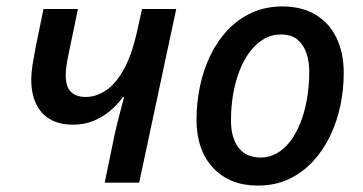

<svg xmlns="http://www.w3.org/2000/svg" viewBox="-20 -567 1127 596"><path d="M336 -150Q343 -182 351 -211.5Q359 -241 365 -265H361Q343 -240 319.5 -221Q296 -202 268 -191Q240 -180 207 -180Q165 -180 136 -196.5Q107 -213 92 -244.5Q77 -276 77 -321Q77 -340 81 -365.5Q85 -391 90 -417L115 -539H222L194 -405Q189 -381 186.5 -364.5Q184 -348 184 -334Q184 -297 200.5 -281.5Q217 -266 246 -266Q278 -266 308.5 -286Q339 -306 365 -353Q391 -400 408 -481L421 -539H527L412 0H305Z M780 9Q693 9 641.5 -46Q590 -101 590 -196Q590 -247 600.5 -298Q611 -349 632.5 -394Q654 -439 686.5 -473.5Q719 -508 761.5 -527.5Q804 -547 857 -547Q916 -547 958.5 -522Q1001 -497 1024 -450.5Q1047 -404 1047 -340Q1047 -289 1036.5 -239Q1026 -189 1004.5 -144.5Q983 -100 951 -65.5Q919 -31 876.5 -11Q834 9 780 9ZM790 -78Q815 -78 838 -90.5Q861 -103 879.5 -126.5Q898 -150 911.5 -183Q925 -216 932.5 -257.5Q940 -299 940 -346Q940 -375 931.5 -401Q923 -427 904 -443.5Q885 -460 852 -460Q823 -460 798.5 -445.5Q774 -431 755 -405.5Q736 -380 723 -346Q710 -312 703.5 -273.5Q697 -235 697 -194Q697 -139 720.5 -108.5Q744 -78 790 -78Z"/></svg>

Font: Noto Sans Display Medium
Style: Italic
Weight: 500
Italic angle: -12°
Designer: Monotype Design Team
Foundry: Monotype Imaging Inc.
Version: Version 2.003